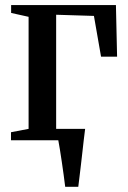

<svg xmlns="http://www.w3.org/2000/svg" viewBox="-20 -542 496 742"><path d="M232 180Q229.5 159 226 133.8Q222.5 108.5 218.8 83.2Q215 58 211.5 35.8Q208 13.5 205 -1.5L172.5 -44H309Q306.5 -24.5 303.8 -1.8Q301 21 298.5 45.2Q296 69.5 293 93.2Q290 117 287.5 139.2Q285 161.5 282.5 180ZM22.5 0V-31L90.5 -44V-477L23 -492V-522.5H428L432.5 -323H370.5L343 -480.5L197 -485V-44L298 -31V0Z"/></svg>

Font: Merriweather 96pt Medium
Style: Regular
Weight: 500
Version: Version 2.100